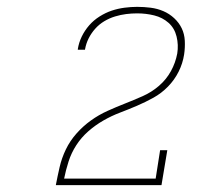

<svg xmlns="http://www.w3.org/2000/svg" viewBox="-20 -863 640 560"><path d="M143 -323V-324Q148 -350 154 -376Q160 -402 172 -427Q184 -452 203 -473.5Q222 -495 245 -511.5Q268 -528 293.5 -539.5Q319 -551 344.5 -561Q370 -571 396 -582.5Q422 -594 443.5 -612.5Q465 -631 478.5 -655.5Q492 -680 497 -707Q497 -707 497 -707Q497 -707 497 -707Q501 -732 495 -756.5Q489 -781 471.5 -796.5Q454 -812 430 -818Q406 -824 380 -824Q364 -824 348 -822Q332 -820 315.5 -815Q299 -810 284 -801Q269 -792 257.5 -779Q246 -766 238.5 -751Q231 -736 228 -719Q228 -719 228 -719Q228 -719 228 -718H207Q207 -719 207 -719Q207 -719 207 -720Q210 -739 218.5 -756.5Q227 -774 240 -789Q253 -804 270.5 -815Q288 -826 306 -832Q324 -838 343 -840.5Q362 -843 380 -843Q400 -843 419.5 -840.5Q439 -838 456.5 -830.5Q474 -823 488 -810Q502 -797 510 -780.5Q518 -764 519 -744Q520 -724 517 -704Q513 -678 501 -654Q489 -630 470 -610.5Q451 -591 427.5 -578Q404 -565 379.5 -554.5Q355 -544 330 -534.5Q305 -525 281.5 -511.5Q258 -498 237.5 -480Q217 -462 202.5 -439.5Q188 -417 180 -392Q172 -367 167 -342H434L447 -425H468L451 -323Z"/></svg>

Font: Iosevka Curly Slab ThExObl
Style: Regular
Weight: 100
Width: 7
Italic angle: -9°
Monospace: yes
Designer: Belleve Invis
Foundry: Belleve Invis
Version: Version 11.1.0; ttfautohint (v1.8.3)